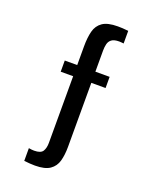

<svg xmlns="http://www.w3.org/2000/svg" viewBox="-149 -790 775 970"><g transform="rotate(20 239.0 -305.0)"><path d="M101.6 93.8V25.4Q109.4 26.9 117.2 27.6Q125 28.3 130.4 28.3Q166 28.3 176.8 11Q187.5 -6.3 187.5 -34.2V-392.6H120.6V-452.6H187.5V-553.7Q187.5 -600.6 196.3 -634.8Q205.1 -668.9 232.2 -687.7Q259.3 -706.5 314 -706.5Q326.7 -706.5 339.8 -705.8Q353 -705.1 370.6 -703.1V-635.3Q364.7 -635.7 358.6 -636.5Q352.5 -637.2 346.7 -637.2Q319.3 -637.2 306.2 -627.4Q293 -617.7 289.1 -601.3Q285.2 -585 285.2 -565.9V-452.6H361.8V-392.6H285.2V-47.9Q285.2 -4.9 276.1 27.8Q267.1 60.5 240.2 79.1Q213.4 97.7 160.2 97.7Q147 97.7 133.3 96.7Q119.6 95.7 101.6 93.8Z"/></g></svg>

Font: Monda SemiBold
Style: Regular
Weight: 600
Designer: Vernon Adams
Foundry: Vernon Adams
Version: Version 2.200